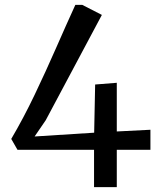

<svg xmlns="http://www.w3.org/2000/svg" viewBox="-20 -765 656 785"><path d="M364.5 0V-152.5H51.5L26 -197Q76 -282 121.8 -377.8Q167.5 -473.5 209 -568.2Q250.5 -663 288 -745H316.5L396.5 -704L167 -273.5L121.5 -207L365 -222.5L369 -419.5L457.5 -426.5V-227.5L595 -234.5V-152.5H457.5V0Z"/></svg>

Font: Merriweather
Style: Regular
Weight: 400
Designer: Eben Sorkin
Foundry: Eben Sorkin
Version: Version 2.100; ttfautohint (v1.7.19-72a1) -l 8 -r 50 -G 200 